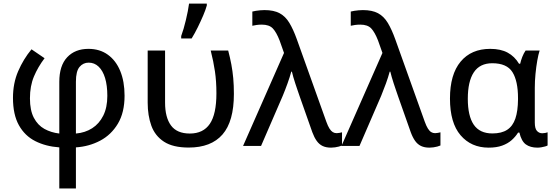

<svg xmlns="http://www.w3.org/2000/svg" viewBox="-20 -823 3125 1083"><path d="M157.7 -544.9 231.4 -494.6Q193.8 -444.8 171.4 -391.4Q148.9 -337.9 148.9 -268.1Q148.9 -200.7 170.9 -158.7Q192.9 -116.7 230.5 -95.9Q268.1 -75.2 314.5 -69.8V-361.3Q314.5 -452.6 358.9 -500Q403.3 -547.4 479 -547.4Q542.5 -547.4 588.1 -514.6Q633.8 -481.9 658.2 -422.6Q682.6 -363.3 682.6 -283.2Q682.6 -188.5 645 -125.5Q607.4 -62.5 544.9 -29.5Q482.4 3.4 408.2 8.3V240.2H314.5V8.3Q238.3 2.9 179.2 -26.9Q120.1 -56.6 86.7 -116.5Q53.2 -176.3 53.2 -271Q53.2 -353.5 82.5 -421.4Q111.8 -489.3 157.7 -544.9ZM480 -469.7Q449.2 -469.7 428.7 -445.6Q408.2 -421.4 408.2 -362.3V-69.8Q460 -74.2 499.8 -99.6Q539.6 -125 562.5 -170.9Q585.4 -216.8 585.4 -282.2Q585.4 -340.8 572.8 -382.6Q560.1 -424.3 536.4 -447Q512.7 -469.7 480 -469.7Z M1044.4 9.3Q955.6 9.3 905 -23.7Q854.5 -56.6 833.7 -114Q813 -171.4 813 -243.7V-538.1H911.1V-244.6Q911.1 -160.6 944.6 -115.2Q978 -69.8 1050.8 -69.8Q1126.5 -69.8 1163.6 -124.5Q1200.7 -179.2 1200.7 -296.4Q1200.7 -364.3 1192.4 -420.4Q1184.1 -476.6 1168.5 -538.1H1267.1Q1277.8 -497.6 1284.9 -459.7Q1292 -421.9 1295.7 -381.6Q1299.3 -341.3 1299.3 -293Q1299.3 -138.2 1235.1 -64.5Q1170.9 9.3 1044.4 9.3ZM1002 -606V-619.6Q1008.8 -638.2 1015.6 -661.1Q1022.5 -684.1 1028.3 -709.2Q1034.2 -734.4 1039.1 -758.5Q1043.9 -782.7 1046.4 -802.7H1146.5V-792Q1140.1 -768.1 1126.2 -735.6Q1112.3 -703.1 1095.5 -668.9Q1078.6 -634.8 1061 -606Z M1351.1 0 1582 -524.4 1557.1 -594.7Q1539.1 -641.1 1518.8 -662.6Q1498.5 -684.1 1457 -684.1Q1440.4 -684.1 1427 -682.1Q1413.6 -680.2 1403.3 -677.7V-757.8Q1412.1 -760.3 1423.6 -762Q1435.1 -763.7 1447.5 -764.9Q1460 -766.1 1471.7 -766.1Q1524.4 -766.1 1557.4 -748.3Q1590.3 -730.5 1612.3 -693.8Q1634.3 -657.2 1654.3 -601.6L1820.8 -136.2Q1829.6 -111.8 1838.4 -97.9Q1847.2 -84 1856.9 -77.9Q1866.7 -71.8 1878.9 -71.8Q1886.2 -71.8 1894.8 -73.5Q1903.3 -75.2 1909.2 -76.7V-2.4Q1901.9 1 1891.6 3.7Q1881.3 6.3 1869.9 8.1Q1858.4 9.8 1847.2 9.8Q1819.3 9.8 1799.8 0.5Q1780.3 -8.8 1766.4 -28.3Q1752.4 -47.9 1741.7 -77.1L1670.9 -277.8Q1665 -294.9 1658.4 -314.2Q1651.9 -333.5 1645.5 -352.5Q1639.2 -371.6 1634.3 -388.9Q1629.4 -406.2 1626.5 -418.9H1623Q1614.7 -388.2 1601.8 -352.3Q1588.9 -316.4 1574.7 -282.2L1452.6 0Z M1906.2 0 2137.2 -524.4 2112.3 -594.7Q2094.2 -641.1 2074 -662.6Q2053.7 -684.1 2012.2 -684.1Q1995.6 -684.1 1982.2 -682.1Q1968.8 -680.2 1958.5 -677.7V-757.8Q1967.3 -760.3 1978.8 -762Q1990.2 -763.7 2002.7 -764.9Q2015.1 -766.1 2026.9 -766.1Q2079.6 -766.1 2112.5 -748.3Q2145.5 -730.5 2167.5 -693.8Q2189.5 -657.2 2209.5 -601.6L2376 -136.2Q2384.8 -111.8 2393.6 -97.9Q2402.3 -84 2412.1 -77.9Q2421.9 -71.8 2434.1 -71.8Q2441.4 -71.8 2450 -73.5Q2458.5 -75.2 2464.4 -76.7V-2.4Q2457 1 2446.8 3.7Q2436.5 6.3 2425 8.1Q2413.6 9.8 2402.3 9.8Q2374.5 9.8 2355 0.5Q2335.4 -8.8 2321.5 -28.3Q2307.6 -47.9 2296.9 -77.1L2226.1 -277.8Q2220.2 -294.9 2213.6 -314.2Q2207 -333.5 2200.7 -352.5Q2194.3 -371.6 2189.5 -388.9Q2184.6 -406.2 2181.6 -418.9H2178.2Q2169.9 -388.2 2157 -352.3Q2144 -316.4 2129.9 -282.2L2007.8 0Z M2757.3 -70.3Q2809.6 -70.3 2841.1 -91.1Q2872.6 -111.8 2887 -154.3Q2901.4 -196.8 2901.9 -262.2V-269.5Q2901.9 -366.2 2870.4 -416.3Q2838.9 -466.3 2756.8 -466.3Q2686.5 -466.3 2652.6 -415Q2618.7 -363.8 2618.7 -266.1Q2618.7 -168.9 2652.3 -119.6Q2686 -70.3 2757.3 -70.3ZM2736.3 9.8Q2637.7 9.8 2577.9 -60.1Q2518.1 -129.9 2518.1 -267.1Q2518.1 -403.3 2578.1 -475.3Q2638.2 -547.4 2745.1 -547.4Q2804.2 -547.4 2843.5 -526.1Q2882.8 -504.9 2907.7 -463.4H2914.1Q2918 -481.4 2926 -502Q2934.1 -522.5 2944.8 -538.1H3023.9Q3016.6 -515.6 3010.5 -481Q3004.4 -446.3 3000.5 -406.2Q2996.6 -366.2 2996.6 -327.6V-131.8Q2996.6 -97.7 3008.8 -84.5Q3021 -71.3 3038.6 -71.3Q3046.4 -71.3 3055.4 -73Q3064.5 -74.7 3068.8 -76.7V-2.4Q3064 0.5 3054.4 3.2Q3044.9 5.9 3033.7 7.8Q3022.5 9.8 3011.7 9.8Q2971.2 9.8 2946 -8.5Q2920.9 -26.9 2909.7 -75.2H2902.3Q2887.7 -51.8 2866 -32.5Q2844.2 -13.2 2812.5 -1.7Q2780.8 9.8 2736.3 9.8Z"/></svg>

Font: Open Sans Medium
Style: Regular
Weight: 500
Designer: Monotype Design Team
Foundry: Monotype Imaging Inc.
Version: Version 3.000